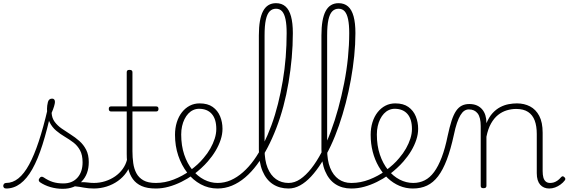

<svg xmlns="http://www.w3.org/2000/svg" viewBox="-100 -1170 3580 1209"><path d="M-61 17Q-71 17 -75.5 11.5Q-80 6 -79.5 -0.5Q-79 -7 -74.5 -12.5Q-70 -18 -61 -18Q-20 -18 16 -47Q52 -76 83.5 -134Q115 -192 144 -279.5Q173 -367 200 -483L224 -476Q197 -352 167.5 -259Q138 -166 103.5 -105Q69 -44 28 -13.5Q-13 17 -61 17ZM295 19Q255 19 217.5 8Q180 -3 151 -23Q145 -28 144 -34.5Q143 -41 149 -48Q154 -56 160.5 -57Q167 -58 175 -53Q204 -33 233 -24Q262 -15 299 -15Q355 -15 387.5 -51Q420 -87 420 -148Q420 -194 404 -223.5Q388 -253 362.5 -272.5Q337 -292 308 -309Q279 -326 253.5 -347.5Q228 -369 212 -401Q196 -433 196 -484Q196 -504 201.5 -526.5Q207 -549 228 -549Q237 -549 241.5 -543.5Q246 -538 246 -528Q246 -519 240.5 -500.5Q235 -482 225 -459Q227 -426 244.5 -402.5Q262 -379 288.5 -360.5Q315 -342 344.5 -323.5Q374 -305 400 -282Q426 -259 442.5 -227Q459 -195 459 -149Q459 -73 414 -27Q369 19 295 19ZM493 17Q456 17 428.5 11.5Q401 6 375.5 3.5Q350 1 319 12L340 -9Q378 -21 403.5 -22.5Q429 -24 450 -21Q471 -18 493 -18Q502 -18 507 -12.5Q512 -7 512 -0.5Q512 6 507 11.5Q502 17 493 17Z M490 17Q481 17 476 11.5Q471 6 471 -0.5Q471 -7 476 -12.5Q481 -18 490 -18Q528 -18 562.5 -29Q597 -40 625 -59.5Q653 -79 672.5 -106Q692 -133 700 -165Q702 -174 710 -173.5Q718 -173 724 -167Q730 -161 726 -151Q717 -114 695.5 -83.5Q674 -53 642.5 -30.5Q611 -8 572 4.5Q533 17 490 17Z M880 17Q827 17 792 1.5Q757 -14 736.5 -42.5Q716 -71 707 -111Q698 -151 698 -200V-468H600Q592 -468 588.5 -472.5Q585 -477 585 -484Q585 -492 588.5 -496Q592 -500 600 -500H698V-715Q698 -723 702 -726.5Q706 -730 715 -730Q725 -730 729.5 -726.5Q734 -723 734 -715V-500H883Q891 -500 894.5 -496Q898 -492 898 -484Q898 -477 894.5 -472.5Q891 -468 883 -468H734V-218Q734 -179 739 -143Q744 -107 759 -79Q774 -51 803 -34.5Q832 -18 881 -18Q889 -18 893 -12.5Q897 -7 897 -0.5Q897 6 893 11.5Q889 17 880 17Z M882 17Q873 17 868 11.5Q863 6 863 -0.5Q863 -7 868 -12.5Q873 -18 882 -18Q938 -18 993.5 -39.5Q1049 -61 1096 -95Q1101 -98 1106 -96Q1111 -94 1115 -89Q1119 -84 1120 -78Q1121 -72 1116 -69Q1081 -44 1041.5 -24.5Q1002 -5 961.5 6Q921 17 882 17Z M1099 -98Q1122 -115 1143 -134Q1164 -153 1182 -175Q1207 -204 1224.5 -235Q1242 -266 1252 -297Q1262 -328 1262 -358Q1262 -420 1233.5 -452.5Q1205 -485 1153 -485Q1144 -485 1139.5 -490Q1135 -495 1136 -502Q1137 -509 1142.5 -514Q1148 -519 1157 -519Q1208 -519 1239.5 -496.5Q1271 -474 1286 -437.5Q1301 -401 1301 -359Q1301 -325 1289.5 -290Q1278 -255 1257.5 -220.5Q1237 -186 1209 -154Q1190 -132 1167 -111Q1144 -90 1119 -71Z M1270 17Q1213 17 1164 -9.5Q1115 -36 1079 -82.5Q1043 -129 1022.5 -190Q1002 -251 1002 -321Q1002 -364 1013.5 -400.5Q1025 -437 1046 -463.5Q1067 -490 1095 -504.5Q1123 -519 1157 -519Q1166 -519 1170.5 -514Q1175 -509 1174 -502Q1173 -495 1167.5 -490Q1162 -485 1153 -485Q1134 -485 1116.5 -477Q1099 -469 1085.5 -454.5Q1072 -440 1062 -420Q1052 -400 1046.5 -375.5Q1041 -351 1041 -323Q1041 -253 1060 -196.5Q1079 -140 1111.5 -100Q1144 -60 1185 -39Q1226 -18 1270 -18Q1314 -18 1353.5 -35.5Q1393 -53 1430 -85.5Q1467 -118 1499 -162.5Q1531 -207 1558.5 -262.5Q1586 -318 1609.5 -382Q1633 -446 1650.5 -516.5Q1668 -587 1680.5 -660.5Q1693 -734 1699 -810Q1705 -886 1705 -961Q1705 -970 1711 -975Q1717 -980 1724.5 -980Q1732 -980 1738 -975Q1744 -970 1744 -961Q1744 -884 1737 -806Q1730 -728 1717 -651Q1704 -574 1684.5 -501Q1665 -428 1639.5 -362Q1614 -296 1583.5 -238Q1553 -180 1518 -133Q1483 -86 1443.5 -52.5Q1404 -19 1360.5 -1Q1317 17 1270 17Z M1717 17Q1660 17 1618 -10.5Q1576 -38 1553 -93Q1530 -148 1530 -230V-947Q1530 -1050 1556.5 -1100Q1583 -1150 1638 -1150Q1674 -1150 1697.5 -1129.5Q1721 -1109 1732.5 -1067Q1744 -1025 1744 -962Q1744 -953 1738 -948Q1732 -943 1724.5 -943Q1717 -943 1711 -948Q1705 -953 1705 -962Q1705 -1014 1698 -1048Q1691 -1082 1676.5 -1098.5Q1662 -1115 1638 -1115Q1614 -1115 1598 -1098.5Q1582 -1082 1574 -1045.5Q1566 -1009 1566 -947V-230Q1566 -160 1585 -113Q1604 -66 1638 -42Q1672 -18 1717 -18Q1726 -18 1731 -12.5Q1736 -7 1736 -0.5Q1736 6 1731 11.5Q1726 17 1717 17Z M1717 17Q1709 17 1705 11.5Q1701 6 1701 -0.5Q1701 -7 1705 -12.5Q1709 -18 1717 -18Q1755 -18 1790.5 -42Q1826 -66 1860 -109Q1894 -152 1925 -211Q1956 -270 1982.5 -340.5Q2009 -411 2030 -488Q2051 -565 2067 -646Q2083 -727 2091 -807Q2099 -887 2099 -961Q2099 -970 2105 -975Q2111 -980 2118.5 -980Q2126 -980 2132 -975Q2138 -970 2138 -961Q2138 -891 2130.5 -817.5Q2123 -744 2109.5 -669Q2096 -594 2077 -521Q2058 -448 2034.5 -380Q2011 -312 1983 -252.5Q1955 -193 1923.5 -143.5Q1892 -94 1858.5 -58Q1825 -22 1789.5 -2.5Q1754 17 1717 17Z M2111 17Q2054 17 2012 -10.5Q1970 -38 1947 -93Q1924 -148 1924 -230V-947Q1924 -1050 1950.5 -1100Q1977 -1150 2032 -1150Q2068 -1150 2091.5 -1129.5Q2115 -1109 2126.5 -1067Q2138 -1025 2138 -962Q2138 -953 2132 -948Q2126 -943 2118.5 -943Q2111 -943 2105 -948Q2099 -953 2099 -962Q2099 -1014 2092 -1048Q2085 -1082 2070.5 -1098.5Q2056 -1115 2032 -1115Q2008 -1115 1992 -1098.5Q1976 -1082 1968 -1045.5Q1960 -1009 1960 -947V-230Q1960 -160 1979 -113Q1998 -66 2032 -42Q2066 -18 2111 -18Q2120 -18 2125 -12.5Q2130 -7 2130 -0.5Q2130 6 2125 11.5Q2120 17 2111 17Z M2114 17Q2105 17 2100 11.5Q2095 6 2095 -0.5Q2095 -7 2100 -12.5Q2105 -18 2114 -18Q2170 -18 2225.5 -39.5Q2281 -61 2328 -95Q2333 -98 2338 -96Q2343 -94 2347 -89Q2351 -84 2352 -78Q2353 -72 2348 -69Q2313 -44 2273.5 -24.5Q2234 -5 2193.5 6Q2153 17 2114 17Z M2331 -98Q2354 -115 2375 -134Q2396 -153 2414 -175Q2439 -204 2456.5 -235Q2474 -266 2484 -297Q2494 -328 2494 -358Q2494 -420 2465.5 -452.5Q2437 -485 2385 -485Q2376 -485 2371.5 -490Q2367 -495 2368 -502Q2369 -509 2374.5 -514Q2380 -519 2389 -519Q2440 -519 2471.5 -496.5Q2503 -474 2518 -437.5Q2533 -401 2533 -359Q2533 -325 2521.5 -290Q2510 -255 2489.5 -220.5Q2469 -186 2441 -154Q2422 -132 2399 -111Q2376 -90 2351 -71Z M2500 17Q2455 17 2415 0Q2375 -17 2342 -48Q2309 -79 2284.5 -121.5Q2260 -164 2247 -214.5Q2234 -265 2234 -321Q2234 -364 2245.5 -400.5Q2257 -437 2278 -463.5Q2299 -490 2327 -504.5Q2355 -519 2389 -519Q2398 -519 2402.5 -514Q2407 -509 2406 -502Q2405 -495 2399.5 -490Q2394 -485 2385 -485Q2366 -485 2348.5 -477Q2331 -469 2317.5 -454.5Q2304 -440 2294 -420Q2284 -400 2278.5 -375.5Q2273 -351 2273 -323Q2273 -253 2292 -196.5Q2311 -140 2343.5 -100Q2376 -60 2417 -39Q2458 -18 2502 -18Q2541 -18 2574 -34.5Q2607 -51 2633.5 -87Q2660 -123 2681.5 -179.5Q2703 -236 2719 -315Q2731 -371 2743.5 -409.5Q2756 -448 2771.5 -471Q2787 -494 2807.5 -504.5Q2828 -515 2855 -515Q2864 -515 2868.5 -510Q2873 -505 2872.5 -498Q2872 -491 2866.5 -486Q2861 -481 2852 -481Q2837 -481 2824 -472.5Q2811 -464 2799.5 -445Q2788 -426 2777.5 -395.5Q2767 -365 2758 -321Q2738 -229 2713.5 -164.5Q2689 -100 2658.5 -60Q2628 -20 2589 -1.5Q2550 17 2500 17Z M2944 15Q2935 15 2931 11.5Q2927 8 2927 0V-376Q2927 -431 2907.5 -456Q2888 -481 2853 -481Q2846 -481 2842.5 -486Q2839 -491 2839 -498Q2839 -505 2843.5 -510Q2848 -515 2855 -515Q2883 -515 2903 -506Q2923 -497 2936.5 -481Q2950 -465 2956.5 -443.5Q2963 -422 2963 -397V-394Q2979 -433 3001.5 -457.5Q3024 -482 3050 -495.5Q3076 -509 3103 -514Q3130 -519 3155 -519Q3201 -519 3237.5 -500Q3274 -481 3295.5 -440.5Q3317 -400 3317 -334V-93Q3317 -69 3321.5 -52.5Q3326 -36 3336.5 -27Q3347 -18 3364 -18Q3375 -18 3386 -21Q3397 -24 3409 -32Q3421 -40 3432 -53Q3437 -59 3442 -60Q3447 -61 3453 -55Q3458 -51 3459.5 -46Q3461 -41 3457 -35Q3446 -20 3429.5 -8Q3413 4 3395 10.5Q3377 17 3358 17Q3341 17 3326.5 11Q3312 5 3301.5 -7Q3291 -19 3285.5 -37Q3280 -55 3280 -80V-326Q3280 -376 3267 -411Q3254 -446 3225.5 -465Q3197 -484 3150 -484Q3120 -484 3090.5 -475Q3061 -466 3036 -446Q3011 -426 2992 -392.5Q2973 -359 2963 -309V0Q2963 8 2958.5 11.5Q2954 15 2944 15Z"/></svg>

Font: Playwrite BR Thin
Style: Regular
Weight: 250
Version: Version 1.003